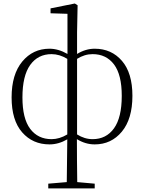

<svg xmlns="http://www.w3.org/2000/svg" viewBox="-20 -794 806 1074"><path d="M411.1 -464.8V-42Q453.1 -15.6 498 -15.6Q574.2 -15.6 617.7 -76.2Q661.1 -136.7 661.1 -257.8Q661.1 -376 617.7 -433.6Q574.2 -491.2 498 -491.2Q453.1 -491.2 411.1 -464.8ZM356.4 -42V-464.8Q312.5 -491.2 268.6 -491.2Q192.4 -491.2 148.9 -430.7Q105.5 -370.1 105.5 -249Q105.5 -130.9 148.9 -73.2Q192.4 -15.6 268.6 -15.6Q312.5 -15.6 356.4 -42ZM411.1 -613.3V-492.2Q459 -521.5 509.8 -521.5Q603.5 -521.5 662.1 -453.6Q720.7 -385.7 720.7 -257.8Q720.7 -128.9 661.6 -57.6Q602.5 13.7 509.8 13.7Q458 13.7 410.2 -15.6Q410.2 97.7 412.1 224.6L509.8 233.4V259.8H250V233.4L353.5 224.6Q356.4 28.3 356.4 -14.6Q307.6 13.7 256.8 13.7Q163.1 13.7 104 -53.7Q44.9 -121.1 44.9 -249Q44.9 -377.9 104.5 -449.7Q164.1 -521.5 256.8 -521.5Q306.6 -521.5 357.4 -492.2V-716.8L262.7 -719.7V-747.1L398.4 -774.4L414.1 -764.6Z"/></svg>

Font: GenYoMin TW TTF ExtraLight
Style: Regular
Weight: 250
Version: Version 1.300